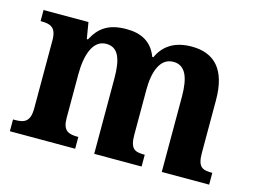

<svg xmlns="http://www.w3.org/2000/svg" viewBox="-80 -683 1081 818"><g transform="rotate(15 460.5 -274.5)"><path d="M18 0H306V-52H303C262 -52 237 -61 237 -117V-310C237 -393 259 -466 319 -466C373 -466 390 -417 390 -331V0H599V-52H596C554 -52 534 -61 534 -123V-322C534 -400 556 -466 615 -466C668 -466 688 -417 688 -331V0H897V-52H894C852 -52 832 -61 832 -123V-355C832 -490 774 -549 674 -549C602 -549 553 -520 527 -463H522C499 -524 452 -549 386 -549C308 -549 267 -520 238 -464H233L221 -536H23V-487H26C67 -487 93 -478 93 -421V-121C93 -61 67 -52 26 -52H18Z"/></g></svg>

Font: Noto Serif Ethiopic SemiCondensed
Style: Bold
Weight: 700
Width: 4
Designer: Monotype Design Team
Foundry: Monotype Imaging Inc.
Version: Version 2.102